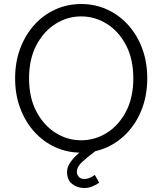

<svg xmlns="http://www.w3.org/2000/svg" viewBox="-20 -751 808 955"><path d="M55.2 -361.3Q55.2 -441.9 80.3 -509.3Q105.5 -576.7 150.1 -626.5Q194.8 -676.3 254.6 -703.6Q314.5 -731 383.8 -731Q453.6 -731 513.2 -703.6Q572.8 -676.3 617.7 -626.5Q662.6 -576.7 687.5 -509.3Q712.4 -441.9 712.4 -361.3Q712.4 -280.8 687.5 -213.4Q662.6 -146 617.7 -96.2Q572.8 -46.4 513.2 -19Q453.6 8.3 383.8 8.3Q314.5 8.3 254.6 -19Q194.8 -46.4 150.1 -96.2Q105.5 -146 80.3 -213.4Q55.2 -280.8 55.2 -361.3ZM124.5 -361.3Q124.5 -265.6 160.9 -196.5Q197.3 -127.4 256.3 -90.3Q315.4 -53.2 383.8 -53.2Q452.1 -53.2 511.5 -90.3Q570.8 -127.4 606.9 -196.5Q643.1 -265.6 643.1 -361.3Q643.1 -457 606.9 -526.1Q570.8 -595.2 511.5 -632.3Q452.1 -669.4 383.8 -669.4Q315.4 -669.4 256.3 -632.3Q197.3 -595.2 160.9 -526.1Q124.5 -457 124.5 -361.3ZM451.7 119.1 473.6 157.7Q459 168 440.4 176Q421.9 184.1 399.4 184.1Q364.3 184.1 338.9 164.1Q313.5 144 313.5 104Q313.5 82 327.1 60.8Q340.8 39.6 360.1 21.5Q379.4 3.4 397.7 -10Q416 -23.4 425.3 -30.3L455.6 0Q417.5 28.3 389.9 53.2Q362.3 78.1 362.3 104Q362.3 117.2 371.6 128.2Q380.9 139.2 399.4 139.2Q414.6 139.2 428.5 132.6Q442.4 126 451.7 119.1Z"/></svg>

Font: Giphurs Light
Style: Regular
Weight: 300
Version: Version 0.920; ttfautohint (v1.8.4.7-5d5b)